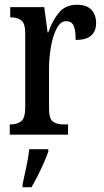

<svg xmlns="http://www.w3.org/2000/svg" viewBox="-20 -566 436 807"><path d="M21 0V-43H24Q50 -43 68 -55.5Q86 -68 86 -115V-425Q86 -469 69 -481Q52 -493 26 -493H23V-536H166L180 -430H183Q200 -479 227.5 -512.5Q255 -546 303 -546Q345 -546 364.5 -524.5Q384 -503 384 -469Q384 -435 363 -416.5Q342 -398 298 -398Q298 -439 289.5 -458Q281 -477 258 -477Q234 -477 218 -446Q202 -415 194 -368.5Q186 -322 186 -276V-110Q186 -66 203 -54.5Q220 -43 245 -43H266V0ZM75 208Q82 175 90.5 136Q99 97 103 61H183V71Q176 92 164 119Q152 146 138.5 173Q125 200 112 221H75Z"/></svg>

Font: Noto Serif Thai ExtraCondensed Medium
Style: Regular
Weight: 500
Width: 2
Designer: Monotype Design Team
Foundry: Monotype Imaging Inc.
Version: Version 2.002; ttfautohint (v1.8.4.7-5d5b)